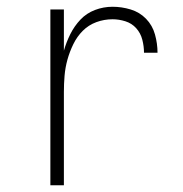

<svg xmlns="http://www.w3.org/2000/svg" viewBox="-20 -548 540 568"><path d="M129 0V-520H169V-398Q176 -423 188 -447Q200 -471 218 -490Q236 -509 261 -518.5Q286 -528 313 -528Q340 -528 366.5 -520Q393 -512 412 -492.5Q431 -473 438.5 -446Q446 -419 446 -392H406Q406 -411 401 -430.5Q396 -450 383 -464.5Q370 -479 351 -485Q332 -491 313 -491Q288 -491 265 -482.5Q242 -474 225 -457Q208 -440 197 -417.5Q186 -395 179.5 -371.5Q173 -348 171 -324Q169 -300 169 -276V0Z"/></svg>

Font: Zed Sans Extralight
Style: Regular
Weight: 200
Designer: Belleve Invis
Foundry: Belleve Invis
Version: Version 1.0.0; ttfautohint (v1.8.4)